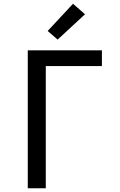

<svg xmlns="http://www.w3.org/2000/svg" viewBox="-20 -1003 640 1023"><path d="M128 0V-735H523V-651H224V0ZM287 -792 234 -838 369 -983 433 -927Z"/></svg>

Font: Iosevka Aile Medium
Style: Regular
Weight: 500
Designer: Belleve Invis
Foundry: Belleve Invis
Version: Version 27.3.5; ttfautohint (v1.8.4)